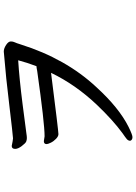

<svg xmlns="http://www.w3.org/2000/svg" viewBox="131 -852 737 1040"><g transform="rotate(-90 500.0 -332.5)"><path d="M277 16Q261 16 257 4Q257 -7 266.5 -15Q276 -23 298 -38Q368 -89 452 -177Q561 -292 625 -425Q310 -385 293 -385Q281 -385 267.5 -398Q254 -411 246.5 -426.5Q239 -442 239 -449Q239 -464 255 -464L281 -460Q352 -460 635 -500Q654 -504 661 -504Q680 -554 693 -603Q595 -597 453.5 -579Q312 -561 296.5 -558.5Q281 -556 272 -556Q262 -556 253 -559.5Q244 -563 228.5 -583.5Q213 -604 213 -619Q213 -638 229 -638Q257 -632 270 -631Q290 -632 449 -651Q594 -669 740 -681Q757 -681 776 -668.5Q795 -656 795 -643Q795 -631 790.5 -622Q786 -613 779 -590Q702 -345 548 -180Q436 -57 332 -5Q289 16 277 16Z"/></g></svg>

Font: LXGW WenKai Lite
Style: Bold
Weight: 700
Designer: LXGW / Fontworks Inc.
Foundry: LXGW / Fontworks Inc.
Version: Version 1.330;April 28, 2024